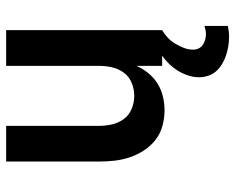

<svg xmlns="http://www.w3.org/2000/svg" viewBox="-92 -468 783 640"><g transform="rotate(-90 300.0 -148.5)"><path d="M252 8Q226 8 200 1Q174 -6 153.5 -22Q133 -38 118.5 -60Q104 -82 95.5 -107Q87 -132 84 -158Q81 -184 81 -210V-520H200V-210Q200 -188 205 -166.5Q210 -145 223 -127.5Q236 -110 257 -101.5Q278 -93 300 -93Q322 -93 343 -101.5Q364 -110 377 -127.5Q390 -145 395 -166.5Q400 -188 400 -210V-520H519V0H400V-86Q391 -65 376 -46.5Q361 -28 341 -15.5Q321 -3 298 2.5Q275 8 252 8ZM497 223Q481 223 465.5 220.5Q450 218 435 213Q420 208 406.5 200Q393 192 382.5 180.5Q372 169 367 153.5Q362 138 362 123Q362 103 369 83.5Q376 64 387 47.5Q398 31 413 17Q428 3 445 -7.5Q462 -18 480.5 -26Q499 -34 519 -38V0Q505 8 493.5 19Q482 30 474 43.5Q466 57 460 72Q454 87 454 103Q454 113 458 121.5Q462 130 470 135.5Q478 141 487.5 143.5Q497 146 506 146Q513 146 520 144.5Q527 143 533 141V219Q524 221 515 222Q506 223 497 223Z"/></g></svg>

Font: Iosevka SS04 Extended
Style: Bold
Weight: 700
Width: 7
Monospace: yes
Designer: Belleve Invis
Foundry: Belleve Invis
Version: Version 19.0.0; ttfautohint (v1.8.4)